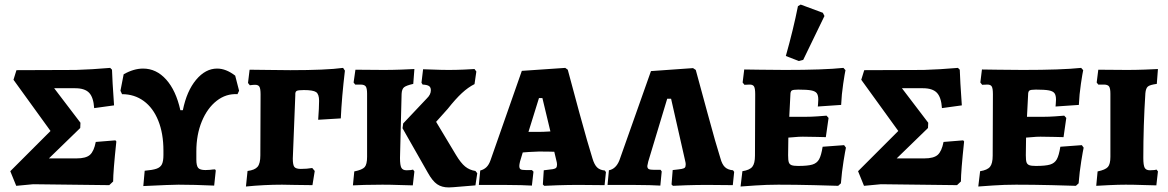

<svg xmlns="http://www.w3.org/2000/svg" viewBox="-20 -808 5110 840"><path d="M25 -59 201 -235 39 -459 52 -501 312 -502Q381 -504 462 -511L470 -503Q471 -461 479 -347L392 -335Q389 -382 370 -402Q351 -422 309 -422H217L332 -271L331 -248L194 -115H315Q356 -115 373.5 -130.5Q391 -146 399 -187L485 -194L489 -189Q475 -57 475 -14L458 2L125 -2L51 5Z M1026 -411 1019 -396Q969 -399 928 -367Q887 -335 863 -277Q839 -219 839 -146V-110Q839 -83 847 -73.5Q855 -64 879 -64L899 -65Q913 -67 921 -67L924 -62L917 4Q829 0 761 0Q731 0 607 6L613 -61Q648 -64 665 -70Q682 -76 688.5 -89.5Q695 -103 695 -130V-149Q695 -224 672.5 -280Q650 -336 609 -366Q568 -396 514 -396L507 -411L521 -483Q565 -508 606 -508Q664 -508 707 -460Q750 -412 769 -326H780Q797 -410 838 -459Q879 -508 930 -508Q969 -508 1009 -477Z M1063 -60Q1095 -64 1107 -78.5Q1119 -93 1119 -128L1120 -395Q1120 -420 1115 -428.5Q1110 -437 1096 -437Q1087 -437 1073 -435L1065 -445L1072 -503Q1124 -503 1155 -502L1250 -501Q1408 -501 1481 -511L1489 -499Q1475 -381 1471 -290L1372 -284Q1376 -338 1376 -367Q1376 -396 1363 -405Q1350 -414 1309 -414Q1284 -414 1277.5 -410Q1271 -406 1272 -392L1261 -114Q1261 -86 1268 -77.5Q1275 -69 1296 -69Q1323 -69 1346 -73L1357 -60L1347 2L1268 1Q1247 0 1214 0Q1136 0 1056 8Z M1557 -438H1534L1527 -447L1535 -503L1660 -502Q1696 -502 1736.5 -503.5Q1777 -505 1793 -506L1788 -441Q1757 -434 1747.5 -426Q1738 -418 1737 -397L1730 -117Q1730 -85 1736 -74Q1742 -63 1759 -63Q1770 -63 1777.5 -64Q1785 -65 1787 -66L1793 -58L1786 3Q1770 3 1729.5 1.5Q1689 0 1653 0Q1612 0 1574.5 1Q1537 2 1524 3L1530 -58Q1565 -65 1575.5 -77Q1586 -89 1586 -122V-398Q1586 -422 1580 -430Q1574 -438 1557 -438ZM1847 -377Q1865 -394 1865 -413Q1865 -426 1857 -431.5Q1849 -437 1829 -438L1824 -446L1831 -505Q1844 -505 1877.5 -503.5Q1911 -502 1944 -502Q1975 -502 2009 -503.5Q2043 -505 2056 -506L2064 -495L2056 -440Q2028 -426 2000.5 -400.5Q1973 -375 1939 -332L1888 -275L1975 -130Q1996 -95 2015 -79.5Q2034 -64 2060 -60L2068 -50L2060 3Q2044 4 1999.5 8Q1955 12 1943 12Q1913 12 1892.5 -2Q1872 -16 1852 -52L1741 -247L1744 -268Z M2355 -1 2359 -63Q2388 -66 2399 -68Q2410 -70 2413.5 -74.5Q2417 -79 2417 -89Q2417 -93 2416 -97.5Q2415 -102 2414 -106L2405 -144Q2383 -145 2337 -145Q2323 -145 2293 -143Q2275 -141 2267 -141L2255 -101Q2252 -88 2252 -82Q2252 -71 2257.5 -67.5Q2263 -64 2281 -64H2307L2314 -57L2307 4Q2295 3 2259 2Q2223 1 2181 1H2075L2081 -62Q2097 -66 2108 -76.5Q2119 -87 2126 -107L2263 -498L2453 -511L2464 -503Q2476 -456 2514.5 -315.5Q2553 -175 2572 -115Q2580 -88 2592 -76Q2604 -64 2626 -62L2631 -55L2625 2L2513 1Q2466 1 2420 2.5Q2374 4 2361 5ZM2339 -231Q2356 -231 2388 -233L2353 -379H2338L2292 -231Z M2918 -1 2923 -64Q2952 -67 2962.5 -69Q2973 -71 2976.5 -75Q2980 -79 2980 -90Q2980 -95 2977 -107L2916 -376H2899L2816 -101Q2812 -83 2812 -82Q2812 -72 2818 -68.5Q2824 -65 2843 -65H2870L2875 -58L2869 4Q2857 3 2821 2Q2785 1 2744 1H2638L2644 -63Q2675 -69 2690 -107L2828 -497L3012 -510L3024 -502Q3037 -455 3075 -314.5Q3113 -174 3132 -115Q3139 -89 3151.5 -77Q3164 -65 3187 -63L3192 -56L3186 2L3075 1Q3028 1 2982.5 2.5Q2937 4 2924 5Z M3228 -59Q3260 -64 3271.5 -78.5Q3283 -93 3283 -127L3284 -396Q3284 -421 3279 -429.5Q3274 -438 3260 -438L3237 -437L3229 -447L3236 -504Q3254 -504 3305.5 -503Q3357 -502 3415 -502Q3584 -502 3670 -511L3679 -501Q3676 -488 3669 -441.5Q3662 -395 3660 -349L3558 -342Q3558 -345 3559 -354Q3560 -363 3560 -372Q3560 -391 3553.5 -400Q3547 -409 3529 -412.5Q3511 -416 3472 -416Q3450 -416 3444 -412Q3438 -408 3438 -394L3433 -297H3504Q3529 -297 3557 -299Q3585 -301 3596 -302L3605 -292L3593 -208Q3583 -208 3553.5 -209Q3524 -210 3492 -210Q3474 -210 3455 -208Q3436 -206 3429 -206Q3428 -172 3428 -129Q3428 -107 3431 -98Q3434 -89 3443 -85.5Q3452 -82 3472 -82Q3514 -82 3534 -88Q3554 -94 3563.5 -111Q3573 -128 3579 -166L3673 -173L3681 -162Q3678 -149 3670.5 -103Q3663 -57 3659 -6L3647 5Q3623 4 3541 2Q3459 0 3385 0Q3334 0 3284 3.5Q3234 7 3220 8ZM3418 -563Q3451 -680 3471 -781L3483 -788L3580 -752L3587 -738L3494 -546L3475 -541Z M3734 -59 3910 -235 3748 -459 3761 -501 4021 -502Q4090 -504 4171 -511L4179 -503Q4180 -461 4188 -347L4101 -335Q4098 -382 4079 -402Q4060 -422 4018 -422H3926L4041 -271L4040 -248L3903 -115H4024Q4065 -115 4082.5 -130.5Q4100 -146 4108 -187L4194 -194L4198 -189Q4184 -57 4184 -14L4167 2L3834 -2L3760 5Z M4268 -59Q4300 -64 4311.5 -78.5Q4323 -93 4323 -127L4324 -396Q4324 -421 4319 -429.5Q4314 -438 4300 -438L4277 -437L4269 -447L4276 -504Q4294 -504 4345.5 -503Q4397 -502 4455 -502Q4624 -502 4710 -511L4719 -501Q4716 -488 4709 -441.5Q4702 -395 4700 -349L4598 -342Q4598 -345 4599 -354Q4600 -363 4600 -372Q4600 -391 4593.5 -400Q4587 -409 4569 -412.5Q4551 -416 4512 -416Q4490 -416 4484 -412Q4478 -408 4478 -394L4473 -297H4544Q4569 -297 4597 -299Q4625 -301 4636 -302L4645 -292L4633 -208Q4623 -208 4593.5 -209Q4564 -210 4532 -210Q4514 -210 4495 -208Q4476 -206 4469 -206Q4468 -172 4468 -129Q4468 -107 4471 -98Q4474 -89 4483 -85.5Q4492 -82 4512 -82Q4554 -82 4574 -88Q4594 -94 4603.5 -111Q4613 -128 4619 -166L4713 -173L4721 -162Q4718 -149 4710.5 -103Q4703 -57 4699 -6L4687 5Q4663 4 4581 2Q4499 0 4425 0Q4374 0 4324 3.5Q4274 7 4260 8Z M4782 -58Q4816 -65 4827 -77.5Q4838 -90 4838 -122V-398Q4838 -422 4832 -430Q4826 -438 4809 -438H4785L4778 -447L4785 -503L4912 -502Q4948 -502 4989 -503.5Q5030 -505 5046 -506L5041 -441Q5011 -437 5002 -429.5Q4993 -422 4991 -400Q4982 -260 4982 -117Q4982 -85 4988 -74Q4994 -63 5011 -63Q5022 -63 5030 -64Q5038 -65 5040 -66L5046 -58L5039 3Q5023 3 4982 1.5Q4941 0 4905 0Q4874 0 4831.5 2Q4789 4 4776 5Z"/></svg>

Font: Alegreya SC ExtraBold
Style: Regular
Weight: 800
Designer: Juan Pablo del Peral
Foundry: Huerta Tipografica
Version: Version 2.007; ttfautohint (v1.6)